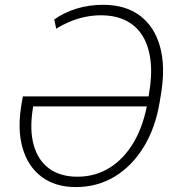

<svg xmlns="http://www.w3.org/2000/svg" viewBox="-20 -757 717 787"><path d="M290.5 9.8Q206.1 9.8 149.9 -32.7Q93.8 -75.2 72 -152.3Q50.3 -229.5 68.8 -334L73.7 -361.8H608.9L601.6 -320.8H115.7L114.7 -313Q100.6 -225.6 118.2 -162.6Q135.7 -99.6 181.4 -66.2Q227.1 -32.7 297.4 -32.7Q371.1 -32.7 430.2 -69.8Q489.3 -106.9 529.1 -175.5Q568.8 -244.1 585 -337.9L590.8 -372.6Q604 -447.8 597.2 -507.3Q590.3 -566.9 565.2 -608.6Q540 -650.4 496.8 -672.4Q453.6 -694.3 393.6 -694.3Q362.3 -694.3 330.8 -688Q299.3 -681.6 268.8 -669.2Q238.3 -656.7 210.4 -639.2L202.6 -677.2Q222.2 -691.4 245.1 -702.6Q268.1 -713.9 293.7 -721.7Q319.3 -729.5 346.9 -733.4Q374.5 -737.3 402.8 -737.3Q494.1 -737.3 553.5 -692.9Q612.8 -648.4 635.7 -566.7Q658.7 -484.9 640.1 -372.6L634.3 -337.4Q616.7 -231.9 568.8 -154.1Q521 -76.2 450 -33.2Q378.9 9.8 290.5 9.8Z"/></svg>

Font: Inter Tight ExtraLight
Style: Italic
Weight: 250
Italic angle: -9.39999°
Designer: Rasmus Andersson
Foundry: rsms
Version: Version 3.004